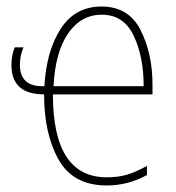

<svg xmlns="http://www.w3.org/2000/svg" viewBox="-20 -558 539 588"><path d="M420 -294H144Q149 -398 188.5 -455.5Q228 -513 292 -513Q359 -513 389.5 -448.5Q420 -384 420 -294ZM116 -294H109Q41 -294 41 -360Q41 -388 52 -413H25Q21 -403 18 -389.5Q15 -376 15 -359Q15 -269 115 -269Q115 -148 159.5 -69Q204 10 307 10Q372 10 430 -22V-50Q398 -32 370.5 -23.5Q343 -15 307 -15Q142 -15 142 -269H447V-299Q447 -394 410.5 -466Q374 -538 291 -538Q210 -538 166 -470Q122 -402 116 -294Z"/></svg>

Font: Noto Sans Display SemiCondensed Thin
Style: Regular
Weight: 250
Width: 4
Designer: Monotype Design team
Foundry: Monotype Imaging Inc.
Version: 1.000